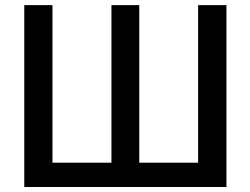

<svg xmlns="http://www.w3.org/2000/svg" viewBox="-20 -748 1002 768"><path d="M77.1 -727.5H189.9V-97.2H425.8V-727.5H537.1V-97.2H772.5V-727.5H885.7V0H77.1Z"/></svg>

Font: V-Inter
Style: Medium-500
Weight: 500
Designer: Rasmus Andersson
Foundry: rsms
Version: Version 4.000;git-4146feb